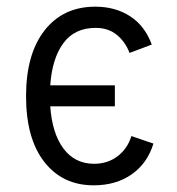

<svg xmlns="http://www.w3.org/2000/svg" viewBox="-20 -543 531 575"><path d="M260.5 12Q167.5 12 112.8 -58Q58 -128 58 -255Q58 -381 113.5 -452Q169 -523 265.5 -523Q325.5 -523 369.8 -494.2Q414 -465.5 434.5 -409.5L368 -384.5Q355.5 -417.5 330 -438.5Q304.5 -459.5 266.5 -459.5Q203.5 -459.5 169.8 -413.8Q136 -368 130.5 -287.5H324V-224.5H130.5Q136 -144 170 -98.2Q204 -52.5 262 -52.5Q302.5 -52.5 332.2 -75.2Q362 -98 373.5 -135.5L439.5 -113Q421.5 -54 374.5 -21Q327.5 12 260.5 12Z"/></svg>

Font: Overpass Light
Style: Regular
Weight: 300
Designer: Delve Withrington, Dave Bailey, Thomas Jockin
Foundry: Delve Fonts LLC
Version: Version 4.000; ttfautohint (v1.8.3)